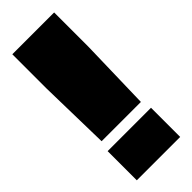

<svg xmlns="http://www.w3.org/2000/svg" viewBox="-217 -671 698 698"><g transform="rotate(-45 131.5 -322.0)"><path d="M30 -191 24 -467V-644H239V-467L232 -191ZM20 0V-150H243V0Z"/></g></svg>

Font: Kanit ExtraBold
Style: Regular
Weight: 800
Designer: Katatrad Team
Foundry: CadsonDemak
Version: Version 2.000; ttfautohint (v1.8.3)